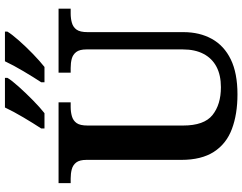

<svg xmlns="http://www.w3.org/2000/svg" viewBox="-122 -849 981 777"><g transform="rotate(-90 368.5 -460.5)"><path d="M375 10Q295 10 235 -12.5Q175 -35 142.5 -85.5Q110 -136 110 -217V-601Q110 -629 99.5 -642.5Q89 -656 72 -660.5Q55 -665 35 -665H16V-714H343V-665H324Q304 -665 286.5 -660Q269 -655 259 -641Q249 -627 249 -597V-210Q249 -125 291.5 -91Q334 -57 404 -57Q453 -57 487 -75Q521 -93 539 -127.5Q557 -162 557 -211V-601Q557 -629 546.5 -642.5Q536 -656 519.5 -660.5Q503 -665 482 -665H463V-714H722V-665H702Q682 -665 664.5 -660Q647 -655 637 -641Q627 -627 627 -597V-209Q627 -143 599.5 -93.5Q572 -44 516.5 -17Q461 10 375 10ZM424 -784Q445 -816 469 -856.5Q493 -897 509 -931H629V-921Q619 -904 593.5 -875Q568 -846 538.5 -817.5Q509 -789 486 -771H424ZM237 -784Q258 -816 282 -856.5Q306 -897 322 -931H442V-921Q432 -904 406 -875Q380 -846 351 -817.5Q322 -789 299 -771H237Z"/></g></svg>

Font: Noto Rashi Hebrew SemiBold
Style: Regular
Weight: 600
Version: Version 1.006